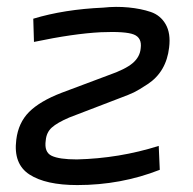

<svg xmlns="http://www.w3.org/2000/svg" viewBox="-20 -521 558 554"><path d="M78 -400 76 -467Q165 -494 278 -499Q315 -503 351 -499.5Q387 -496 415 -486.5Q443 -477 458 -451Q473 -425 468 -384Q464 -349 448.5 -322.5Q433 -296 406.5 -278.5Q380 -261 366.5 -254.5Q353 -248 326 -238L180 -182Q145 -167 129.5 -153Q114 -139 112 -116Q107 -82 129 -71.5Q151 -61 202 -61Q324 -64 438 -100L441 -31Q329 13 203 13Q112 13 65 -17.5Q18 -48 27 -118Q33 -167 64 -198Q95 -229 157 -253L293 -304Q342 -321 363 -339Q384 -357 386 -382Q390 -412 366 -421.5Q342 -431 271 -428Q192 -424 78 -400Z"/></svg>

Font: Exo 2.0
Style: Italic
Weight: 400
Italic angle: -8°
Designer: Natanael Gama
Version: Version 1.001;PS 001.001;hotconv 1.0.70;makeotf.lib2.5.58329